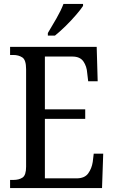

<svg xmlns="http://www.w3.org/2000/svg" viewBox="-20 -951 576 971"><path d="M31 0V-41H47Q76 -41 94 -53Q112 -65 112 -108V-601Q112 -648 93 -660.5Q74 -673 47 -673H31V-714H469L474 -540H426L421 -582Q419 -615 402 -640Q385 -665 346 -665H207V-398H411V-350H207V-49H367Q408 -49 426 -74Q444 -99 449 -132L454 -174H502L496 0ZM222 -784Q243 -819 265.5 -858Q288 -897 301 -931H400V-921Q389 -904 365 -876Q341 -848 312 -819.5Q283 -791 258 -771H222Z"/></svg>

Font: Noto Serif Tamil Condensed
Style: Regular
Weight: 400
Width: 3
Designer: Indian Type Foundry, Tom Grace, and the Monotype Design Team
Foundry: Monotype Imaging Inc.
Version: Version 2.004; ttfautohint (v1.8.4.7-5d5b)